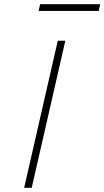

<svg xmlns="http://www.w3.org/2000/svg" viewBox="-20 -894 497 914"><path d="M255 -700H291L131 0H95ZM171 -874H457L450 -842H164Z"/></svg>

Font: Panefresco 1wt
Style: Italic
Weight: 250
Version: Version 1.000